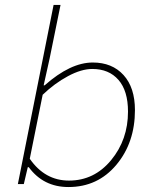

<svg xmlns="http://www.w3.org/2000/svg" viewBox="-20 -742 640 774"><path d="M256 12Q155 12 96 -68H92L76 0H52L196 -722H224L180 -506L156 -398H160Q264 -490 354 -490Q432 -490 478 -439.5Q524 -389 524 -298Q524 -167 449 -77.5Q374 12 256 12ZM258 -14Q360 -14 428 -96.5Q496 -179 496 -292Q496 -376 457.5 -420Q419 -464 352 -464Q308 -464 254 -435Q200 -406 152 -360L100 -102Q161 -14 258 -14Z"/></svg>

Font: TypoPRO Source Code Pro
Style: Italic
Weight: 200
Italic angle: -11°
Monospace: yes
Designer: Paul D. Hunt, Teo Tuominen
Foundry: Adobe Systems Incorporated
Version: Version 1.030;PS 1.0;hotconv 1.0.84;makeotf.lib2.5.63406